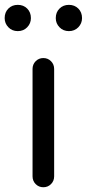

<svg xmlns="http://www.w3.org/2000/svg" viewBox="-44 -787 365 807"><path d="M92.8 -45.9V-497.1Q92.8 -516.6 106 -529.8Q119.1 -543 138.2 -543Q157.2 -543 170.4 -529.8Q183.6 -516.6 183.6 -497.1V-45.9Q183.6 -26.4 170.4 -13.2Q157.2 0 138.2 0Q119.1 0 106 -13.2Q92.8 -26.4 92.8 -45.9ZM-24.4 -710.9Q-24.4 -735.4 -8.8 -751Q6.8 -766.6 30.8 -766.6Q54.7 -766.6 70.3 -751Q85.9 -735.4 85.9 -710.9Q85.9 -688.5 70.3 -672.4Q54.7 -656.2 30.8 -656.2Q6.8 -656.2 -8.8 -672.4Q-24.4 -688.5 -24.4 -710.9ZM190.4 -710.9Q190.4 -735.4 206.1 -751Q221.7 -766.6 245.6 -766.6Q269.5 -766.6 285.2 -751Q300.8 -735.4 300.8 -710.9Q300.8 -688.5 285.2 -672.4Q269.5 -656.2 245.6 -656.2Q221.7 -656.2 206.1 -672.4Q190.4 -688.5 190.4 -710.9Z"/></svg>

Font: Gen Jyuu GothicX Regular
Style: Regular
Weight: 400
Designer: [Source Han Sans]
Ryoko NISHIZUKA  (kana & ideographs); Paul D. Hunt (Latin, Greek & Cyrillic); Wenlong ZHANG  (bopomofo
Version: Version 1.002.20150607